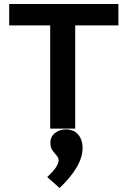

<svg xmlns="http://www.w3.org/2000/svg" viewBox="-20 -643 640 960"><path d="M231 0V-516H26V-623H572V-516H356V0ZM278 297 216 242Q244 217 258.5 195.5Q273 174 273 159Q273 145 262.5 134Q252 123 242 108.5Q232 94 232 71Q232 40 255 22Q278 4 309 4Q349 4 371 30Q393 56 393 97Q393 143 363 194Q333 245 278 297Z"/></svg>

Font: Inconsolata Expanded ExtraBold
Style: Regular
Weight: 800
Width: 7
Monospace: yes
Designer: Raph Levien, Cyreal, Brenton Simpson
Foundry: Raph Levien, Cyreal, Google
Version: Version 3.001; ttfautohint (v1.8.2.53-6de2)